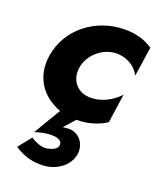

<svg xmlns="http://www.w3.org/2000/svg" viewBox="-137 -555 753 908"><g transform="rotate(20 239.5 -101.5)"><path d="M193 -230C205 -295 268 -350 337 -350C386 -350 431 -325 454 -282L476 -430C440 -454 395 -470 336 -470C188 -470 62 -372 40 -231C38 -218 37 -206 37 -194C37 -130 65 -63 137 -22C150 -14 163 -8 177 -3L96 133C127 122 158 118 175 118C177 118 179 118 181 118C206 118 231 126 231 145C231 146 231 147 231 148C231 173 195 184 169 186C148 186 120 176 97 160L44 226C88 254 128 267 175 267C177 267 180 267 182 267C246 267 315 227 325 160C326 155 326 150 326 146C326 101 293 63 248 62C236 62 224 64 215 65L264 10C295 10 322 6 347 -2C371 -9 393 -19 412 -32L433 -178C397 -139 345 -111 291 -111C290 -111 288 -111 287 -111C265 -112 246 -117 231 -128C200 -149 191 -181 191 -209C191 -216 192 -223 193 -230Z"/></g></svg>

Font: Jost
Style: Bold Italic
Weight: 700
Italic angle: -5°
Version: Version 3.710